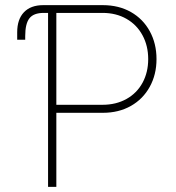

<svg xmlns="http://www.w3.org/2000/svg" viewBox="-20 -727 685 747"><path d="M46.9 -572.3V-601.6Q46.9 -651.9 73.2 -679.4Q99.6 -707 148.4 -707H379.9Q441.9 -707 489.3 -680.2Q536.6 -653.3 562.7 -605.5Q588.9 -557.6 588.9 -497.1Q588.9 -437 562.7 -389.4Q536.6 -341.8 489.3 -314.9Q441.9 -288.1 379.9 -288.1H199.2V0H167V-676.8H150.4Q110.8 -676.8 94.5 -655.8Q78.1 -634.8 78.1 -586.9V-572.3ZM378.9 -319.3Q431.6 -319.3 472.2 -342Q512.7 -364.7 534.7 -405.3Q556.6 -445.8 556.6 -497.1Q556.6 -548.8 534.4 -589.8Q512.2 -630.9 471.9 -653.8Q431.6 -676.8 378.9 -676.8H199.2V-319.3Z"/></svg>

Font: Pretendard Thin
Style: Regular
Weight: 100
Designer: Base glyphs from Inter by Rasmus Andersson; Hangeul glyphs from Noto Sans CJK(Source Han Sans) by Jang Soo-young and Kan
Foundry: Kil Hyung-jin
Version: Version 1.309